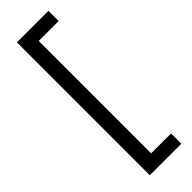

<svg xmlns="http://www.w3.org/2000/svg" viewBox="-294 -730 900 900"><g transform="rotate(-45 156.0 -279.5)"><path d="M281 161H72V-720H281V-652H149V93H281Z"/></g></svg>

Font: Noto Sans Lao ExtraCondensed
Style: Regular
Weight: 400
Width: 2
Designer: Monotype Design Team
Foundry: Monotype Imaging Inc.
Version: Version 2.003; ttfautohint (v1.8.4.7-5d5b)